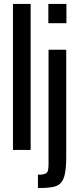

<svg xmlns="http://www.w3.org/2000/svg" viewBox="-20 -763 409 977"><path d="M46 0V-743H136V0ZM226 -645V-743H318V-645ZM173 194V126Q199 126 210.5 120.5Q222 115 224.5 103Q227 91 227 71V-510H317V33Q317 88 310.5 120.5Q304 153 288.5 169Q273 185 245 189.5Q217 194 173 194Z"/></svg>

Font: Saira ExtraCondensed SemiBold
Style: Regular
Weight: 600
Width: 2
Designer: Hector Gatti with collaboration of the Omnibus-Type team
Foundry: Omnibus-Type
Version: Version 1.101